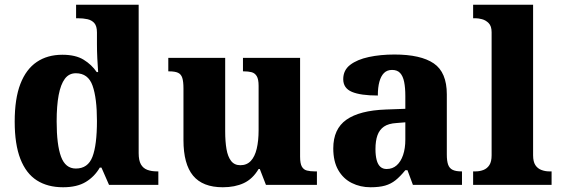

<svg xmlns="http://www.w3.org/2000/svg" viewBox="-20 -780 2366 810"><path d="M246 10Q181 10 135.5 -19Q90 -48 66 -109.5Q42 -171 42 -267Q42 -364 66 -426Q90 -488 135 -518.5Q180 -549 243 -549Q299 -549 333 -528Q367 -507 388 -476H394Q392 -501 390.5 -534Q389 -567 389 -593V-643Q389 -670 378 -682.5Q367 -695 349 -699Q331 -703 309 -703H301V-760H565V-134Q565 -103 574.5 -86.5Q584 -70 601.5 -63.5Q619 -57 642 -57H648V0H440L408 -73H401Q379 -35 342 -12.5Q305 10 246 10ZM300 -69Q351 -69 370 -118.5Q389 -168 389 -270Q389 -366 370.5 -418.5Q352 -471 300 -471Q271 -471 253.5 -447.5Q236 -424 227.5 -379Q219 -334 219 -268Q219 -169 237.5 -119Q256 -69 300 -69Z M920 10Q835 10 794.5 -39Q754 -88 754 -189V-407Q754 -436 749 -451.5Q744 -467 731 -473Q718 -479 693 -479H690V-536H930V-226Q930 -183 935.5 -151Q941 -119 955 -101Q969 -83 994 -83Q1021 -83 1038 -101Q1055 -119 1063 -152.5Q1071 -186 1071 -231V-418Q1071 -446 1063 -459Q1055 -472 1041 -475.5Q1027 -479 1009 -479H1005V-536H1246V-119Q1246 -90 1253.5 -77Q1261 -64 1275 -60.5Q1289 -57 1307 -57H1317V0H1102L1076 -67H1071Q1046 -25 1008.5 -7.5Q971 10 920 10Z M1543 10Q1500 10 1464 -8Q1428 -26 1407 -62.5Q1386 -99 1386 -154Q1386 -236 1441.5 -275Q1497 -314 1608 -318L1690 -321V-375Q1690 -410 1685 -434.5Q1680 -459 1668 -472Q1656 -485 1634 -485Q1613 -485 1600 -472Q1587 -459 1580.5 -435Q1574 -411 1574 -377Q1501 -377 1464.5 -392.5Q1428 -408 1428 -446Q1428 -484 1457.5 -506.5Q1487 -529 1536 -539.5Q1585 -550 1644 -550Q1755 -550 1810 -512.5Q1865 -475 1865 -382V-128Q1865 -101 1870.5 -85.5Q1876 -70 1889.5 -63.5Q1903 -57 1925 -57H1929V0H1722L1699 -62H1690Q1668 -35 1648.5 -19.5Q1629 -4 1604.5 3Q1580 10 1543 10ZM1611 -67Q1636 -67 1653.5 -82.5Q1671 -98 1680.5 -126Q1690 -154 1690 -191V-264L1653 -261Q1619 -259 1600 -246Q1581 -233 1572.5 -209.5Q1564 -186 1564 -151Q1564 -124 1569 -105Q1574 -86 1584.5 -76.5Q1595 -67 1611 -67Z M1976 0V-57H1987Q2004 -57 2019.5 -63Q2035 -69 2044.5 -83.5Q2054 -98 2054 -125V-644Q2054 -670 2041.5 -682.5Q2029 -695 2013.5 -699Q1998 -703 1987 -703H1976V-760H2229V-125Q2229 -98 2238.5 -83.5Q2248 -69 2264 -63Q2280 -57 2296 -57H2307V0Z"/></svg>

Font: Noto Serif Thai ExtraBold
Style: Regular
Weight: 800
Version: Version 2.001